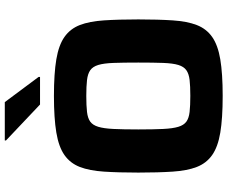

<svg xmlns="http://www.w3.org/2000/svg" viewBox="-94 -847 949 801"><g transform="rotate(-90 380.5 -446.5)"><path d="M381 8Q287 8 227.5 -2Q168 -12 134 -36Q100 -60 84.5 -100Q69 -140 65 -200.5Q61 -261 61 -344Q61 -427 65 -487.5Q69 -548 84.5 -588Q100 -628 134 -652Q168 -676 228 -686Q288 -696 381 -696Q474 -696 533.5 -686Q593 -676 627 -652Q661 -628 676.5 -588Q692 -548 696 -487.5Q700 -427 700 -344Q700 -261 696 -200.5Q692 -140 676.5 -100Q661 -60 627 -36Q593 -12 533.5 -2Q474 8 381 8ZM381 -127Q422 -127 447.5 -130Q473 -133 488 -143.5Q503 -154 510 -177Q517 -200 518.5 -240.5Q520 -281 520 -344Q520 -407 518.5 -447.5Q517 -488 510 -511Q503 -534 488 -544.5Q473 -555 447 -558Q421 -561 381 -561Q340 -561 314 -558Q288 -555 273.5 -544.5Q259 -534 252 -511Q245 -488 243 -447.5Q241 -407 241 -344Q241 -281 243 -240.5Q245 -200 252 -177Q259 -154 273.5 -143.5Q288 -133 314 -130Q340 -127 381 -127ZM345 -754 195 -896V-901H355L460 -760V-754Z"/></g></svg>

Font: Saira SemiExpanded
Style: Bold
Weight: 700
Width: 6
Designer: Hector Gatti with collaboration of the Omnibus-Type team
Foundry: Omnibus-Type
Version: Version 1.101